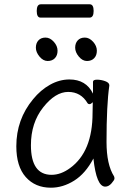

<svg xmlns="http://www.w3.org/2000/svg" viewBox="-20 -856 615 894"><path d="M248 -620Q248 -598 235.5 -585Q223 -572 202 -572Q181 -572 164 -592.5Q147 -613 147 -634Q147 -655 159 -668Q171 -681 192 -681Q213 -681 230.5 -661.5Q248 -642 248 -620ZM431 -620Q431 -598 418.5 -585Q406 -572 385 -572Q364 -572 347 -592.5Q330 -613 330 -634Q330 -655 342 -668Q354 -681 375 -681Q396 -681 413.5 -661.5Q431 -642 431 -620ZM397 -774H169Q151 -774 151 -805Q151 -836 170 -836H398Q416 -836 416 -805Q416 -774 397 -774ZM470 13Q429 13 415 -118Q378 -48 325.5 -15Q273 18 217 18Q144 18 100 -31.5Q56 -81 56 -175Q56 -300 134 -394Q169 -437 213 -461.5Q257 -486 303 -486Q381 -486 413 -420V-475Q413 -485 432 -485Q451 -485 470 -478Q489 -471 489 -459V-457Q476 -368 476 -195Q476 -90 511 -35Q513 -31 513 -24.5Q513 -18 499.5 -2.5Q486 13 470 13ZM124 -180Q124 -42 220 -42Q264 -42 307 -74Q411 -150 411 -330Q411 -355 412 -380Q403 -371 397 -371Q391 -371 388 -375Q357 -428 297.5 -428Q238 -428 181 -356Q124 -284 124 -180Z"/></svg>

Font: LXGW Bright GB
Style: Regular
Weight: 400
Designer: Christian Thalmann (Catharsis Fonts)
Foundry: LXGW / Christian Thalmann (Catharsis Fonts) / Fontworks Inc.
Version: Version 5.510